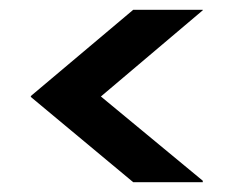

<svg xmlns="http://www.w3.org/2000/svg" viewBox="-20 -531 478 392"><path d="M43 -334V-335L252 -511H394V-510L186 -334ZM252 -159 43 -333V-334H186L394 -162V-159Z"/></svg>

Font: Foldit Medium
Style: Regular
Weight: 500
Version: Version 1.003